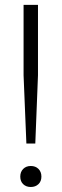

<svg xmlns="http://www.w3.org/2000/svg" viewBox="-20 -760 252 786"><path d="M88 -172.5 76.5 -452V-740H135.5V-452L124.5 -172.5ZM106 5.5Q87 5.5 75 -6Q63 -17.5 63 -37Q63 -56.5 75 -68.5Q87 -80.5 106 -80.5Q125.5 -80.5 137.5 -68.5Q149.5 -56.5 149.5 -37Q149.5 -17.5 137.2 -6Q125 5.5 106 5.5Z"/></svg>

Font: Encode Sans Condensed Light
Style: Regular
Weight: 300
Width: 3
Designer: Multiple Designers
Foundry: Impallari Type
Version: Version 3.000; ttfautohint (v1.8.3) -l 8 -r 50 -G 200 -x 14 